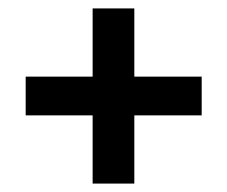

<svg xmlns="http://www.w3.org/2000/svg" viewBox="-20 -593 540 456"><path d="M200 -157V-573H299V-157ZM41 -319V-411H459V-319Z"/></svg>

Font: Hubot Sans Condensed SemiBold
Style: Regular
Weight: 600
Width: 3
Designer: Deni Anggara
Foundry: GitHub, Inc., Subsidiary of Microsoft Corporation
Version: Version 2.000